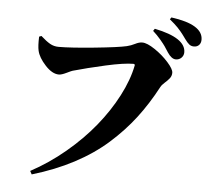

<svg xmlns="http://www.w3.org/2000/svg" viewBox="-60 -919 1121 1039"><g transform="rotate(5 501.0 -399.0)"><path d="M963.9 -709Q949.2 -709 938.5 -717.3Q927.7 -725.6 913.1 -746.1Q912.1 -747.6 904.8 -757.6Q897.5 -767.6 894.3 -771.7Q891.1 -775.9 882.6 -786.1Q874 -796.4 866.5 -804Q858.9 -811.5 847.2 -822.5Q835.4 -833.5 821.8 -844.2L829.1 -855Q1002 -831.5 1002 -749Q1002 -731 991.7 -720Q981.4 -709 963.9 -709ZM872.1 -630.9Q849.1 -630.9 827.1 -664.1Q812.5 -686.5 805.7 -696.8Q798.8 -707 779.1 -730.5Q759.3 -753.9 736.8 -773.9L745.1 -786.1Q915 -751.5 915 -672.9Q915 -655.3 902.8 -643.1Q890.6 -630.9 872.1 -630.9ZM137.2 -693.8Q166.5 -667.5 187.7 -655.3Q209 -643.1 234.9 -643.1Q301.3 -643.1 429.4 -656Q557.6 -668.9 602.1 -679.2Q625 -684.6 645.8 -695.3Q666.5 -706.1 684.1 -706.1Q710.4 -706.1 753.2 -677.2Q795.9 -648.4 827.9 -612.5Q859.9 -576.7 859.9 -557.1Q859.9 -539.6 849.4 -526.4Q838.9 -513.2 823.5 -499.8Q808.1 -486.3 801.8 -474.1Q751.5 -379.4 692.6 -302.5Q633.8 -225.6 555.7 -156.2Q477.5 -86.9 375.7 -33.2Q273.9 20.5 149.9 57.1L140.1 39.1Q237.8 -13.2 326.4 -87.4Q415 -161.6 481.4 -243.4Q547.9 -325.2 593 -412.1Q638.2 -499 653.8 -578.1Q654.8 -582 652.6 -584.5Q650.4 -586.9 647 -586.9Q595.2 -586.9 496.3 -564.7Q397.5 -542.5 321.8 -521Q315.9 -519.5 289.8 -506.8Q263.7 -494.1 249 -494.1Q212.9 -494.1 175 -535.2Q137.2 -576.2 128.9 -612.8Q123 -638.2 125 -689Z"/></g></svg>

Font: Noto Serif JP Black
Style: Regular
Weight: 900
Designer: Ryoko NISHIZUKA  (kana & ideographs); Frank Grießhammer (Latin, Greek & Cyrillic); Wenlong ZHANG  (bopomofo); Sandoll Co
Foundry: Adobe Systems Incorporated
Version: Version 1.001;PS 1.001;hotconv 16.6.54;makeotf.lib2.5.65590